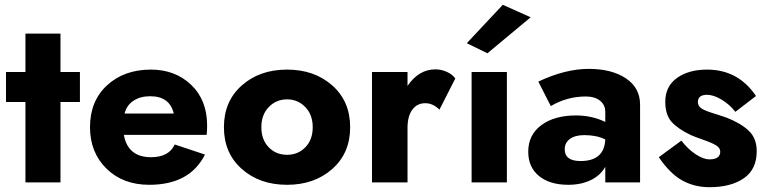

<svg xmlns="http://www.w3.org/2000/svg" viewBox="-20 -760 3197 800"><path d="M86 -620H232V-460H313V-335H232V0H86V-335H5V-460H86Z M704 -287Q687 -359 606 -359Q565 -359 536.5 -340.5Q508 -322 499 -287ZM355 -230Q355 -339 426 -404.5Q497 -470 609 -470Q710 -470 776.5 -406.5Q843 -343 843 -237Q843 -214 841 -198H496Q513 -105 609 -105Q684 -105 708 -158L834 -116Q771 10 602 10Q492 10 423.5 -57.5Q355 -125 355 -230Z M987.5 -56Q913 -122 913 -230Q913 -338 987.5 -404Q1062 -470 1176 -470Q1290 -470 1364.5 -404Q1439 -338 1439 -230Q1439 -122 1364.5 -56Q1290 10 1176 10Q1062 10 987.5 -56ZM1100 -314Q1069 -282 1069 -230Q1069 -178 1099.5 -146.5Q1130 -115 1176 -115Q1222 -115 1252.5 -146.5Q1283 -178 1283 -230Q1283 -282 1252 -314Q1221 -346 1176 -346Q1131 -346 1100 -314Z M1811 -303Q1784 -330 1752 -330Q1718 -330 1698 -303Q1678 -276 1678 -227V0H1530V-460H1678V-402Q1725 -471 1794 -471Q1819 -471 1842 -460.5Q1865 -450 1877 -433Z M1945 -460H2092V0H1945ZM2191 -688 2011 -538 1925 -580 2075 -740Z M2333 -138Q2333 -89 2399 -89Q2498 -89 2502 -179Q2466 -197 2415 -197Q2376 -197 2354.5 -181Q2333 -165 2333 -138ZM2275 -318 2223 -420Q2335 -473 2433 -473Q2529 -473 2588 -433.5Q2647 -394 2647 -324V0H2502V-65Q2482 -29 2441.5 -9.5Q2401 10 2348 10Q2271 10 2226 -26.5Q2181 -63 2181 -128Q2181 -198 2235.5 -238.5Q2290 -279 2380 -279Q2446 -279 2502 -252V-294Q2502 -323 2480 -340.5Q2458 -358 2421 -358Q2343 -358 2275 -318Z M2819 -174Q2847 -138 2879 -117Q2911 -96 2936 -96Q2981 -96 2981 -128Q2981 -143 2965 -153.5Q2949 -164 2910.5 -177.5Q2872 -191 2859 -197Q2806 -222 2779 -251.5Q2752 -281 2752 -336Q2752 -400 2800.5 -435Q2849 -470 2926 -470Q3056 -470 3130 -360L3044 -294Q3020 -325 2986.5 -345Q2953 -365 2926 -365Q2888 -365 2888 -335Q2888 -324 2894.5 -316Q2901 -308 2914 -302Q2927 -296 2939.5 -292Q2952 -288 2972.5 -281.5Q2993 -275 3007 -270Q3066 -247 3099.5 -215.5Q3133 -184 3133 -130Q3133 -54 3079 -17Q3025 20 2936 20Q2874 20 2823 -8Q2772 -36 2725 -105Z"/></svg>

Font: renner_700bold
Style: Bold
Weight: 700
Version: Version 003.000 ; ttfautohint (v0.97) -l 8 -r 50 -G 200 -x 1